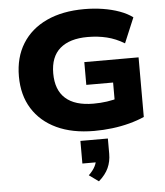

<svg xmlns="http://www.w3.org/2000/svg" viewBox="-65 -773 983 1142"><g transform="rotate(-5 426.5 -202.0)"><path d="M478 11Q347 11 253.5 -33Q160 -77 109.5 -158Q59 -239 59 -351Q59 -464 110 -546Q161 -628 255.5 -672Q350 -716 481 -716Q538 -716 591.5 -707.5Q645 -699 690.5 -682.5Q736 -666 768 -642L705 -492Q654 -523 600.5 -536Q547 -549 486 -549Q379 -549 321.5 -499.5Q264 -450 264 -351Q264 -252 320.5 -201.5Q377 -151 487 -151Q529 -151 568 -156.5Q607 -162 646 -174L614 -118V-266H454V-402H778V-46Q737 -28 688 -15Q639 -2 585.5 4.5Q532 11 478 11ZM479 312 422 271Q449 245 461 220.5Q473 196 473 174L507 198H390V63H554V154Q554 200 536.5 238.5Q519 277 479 312Z"/></g></svg>

Font: Nunito Sans 10pt SemiExpanded Black
Style: Regular
Weight: 900
Width: 6
Designer: Vernon Adams
Foundry: Vernon Adams
Version: Version 3.101;gftools[0.9.27]